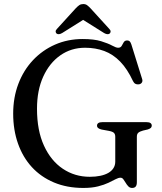

<svg xmlns="http://www.w3.org/2000/svg" viewBox="-20 -909 798 947"><path d="M655 -10.5Q655 4.5 649.2 11.2Q643.5 18 631.5 18Q620.5 18 613 10.2Q605.5 2.5 599.8 -7.5Q594 -17.5 588.2 -25Q582.5 -32.5 574.5 -32.5Q564 -32.5 550 -25Q536 -17.5 515 -7.5Q494 2.5 463.8 10.2Q433.5 18 391 18Q310.5 18 246.2 -9Q182 -36 137.2 -84.8Q92.5 -133.5 68.8 -200.8Q45 -268 45 -348.5Q45 -428 70.5 -495.2Q96 -562.5 142.5 -612Q189 -661.5 251.5 -689Q314 -716.5 388 -716.5Q443.5 -716.5 478.5 -705.8Q513.5 -695 533 -684.2Q552.5 -673.5 562.5 -673.5Q575 -673.5 580 -682.5Q585 -691.5 590.2 -700.5Q595.5 -709.5 607.5 -709.5Q615 -709.5 619.8 -705Q624.5 -700.5 628 -689.5L681 -519.5Q684.5 -509.5 679.8 -502Q675 -494.5 665 -493Q655.5 -491.5 648 -495.5Q640.5 -499.5 636 -509Q608 -569 572.8 -605.2Q537.5 -641.5 494.2 -657.5Q451 -673.5 399.5 -673.5Q331 -673.5 277.5 -636Q224 -598.5 193.2 -531Q162.5 -463.5 162.5 -372.5Q162.5 -265.5 196.8 -190.8Q231 -116 290 -76.5Q349 -37 423 -37Q452 -37 475.2 -42Q498.5 -47 514.8 -56.5Q531 -66 539.8 -80Q548.5 -94 548.5 -111.5V-234.5Q548.5 -247 542 -253.5Q535.5 -260 517 -263.5L481.5 -270Q470.5 -272.5 464.5 -277.2Q458.5 -282 458.5 -289.5Q458.5 -297.5 465 -302Q471.5 -306.5 484.5 -306.5H703Q716 -306.5 722.2 -302Q728.5 -297.5 728.5 -289.5Q728.5 -282.5 724 -278.2Q719.5 -274 709 -270.5L685.5 -265Q669 -260.5 662 -254.2Q655 -248 655 -234.5ZM410 -823.5H370L493.5 -746Q511 -736 521 -743.5Q525 -747 525.5 -753.2Q526 -759.5 519 -766.5L426.5 -868Q417 -878 409.5 -883.5Q402 -889 390.5 -889Q379 -889 371 -883.5Q363 -878 353.5 -868L261 -766.5Q254 -759.5 254.5 -753.2Q255 -747 259 -743.5Q269 -736 286.5 -746Z"/></svg>

Font: Fraunces 11pt
Style: Regular
Weight: 400
Version: Version 1.000;[b76b70a41]